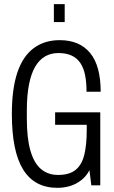

<svg xmlns="http://www.w3.org/2000/svg" viewBox="-20 -891 547 923"><path d="M256 12Q146 12 91.5 -75.5Q37 -163 37 -343Q37 -464 63.5 -542.5Q90 -621 142 -659.5Q194 -698 267 -698Q315 -698 351.5 -682.5Q388 -667 413.5 -636Q439 -605 451.5 -558Q464 -511 464 -450H396Q396 -495 389 -530Q382 -565 366 -588.5Q350 -612 324 -624Q298 -636 260 -636Q225 -636 197 -620Q169 -604 149.5 -571Q130 -538 119.5 -485.5Q109 -433 109 -359V-321Q109 -226 126.5 -166Q144 -106 177.5 -78Q211 -50 259 -50Q313 -50 343 -74Q373 -98 385 -146Q397 -194 397 -266V-291H245V-351H462V0H419L410 -73Q396 -45 371.5 -25.5Q347 -6 317.5 3Q288 12 256 12ZM239 -785V-871H291V-785Z"/></svg>

Font: Archivo ExtraCondensed Light
Style: Regular
Weight: 300
Width: 2
Designer: Hector Gatti
Foundry: Omnibus-Type
Version: Version 2.001